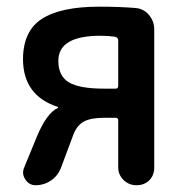

<svg xmlns="http://www.w3.org/2000/svg" viewBox="-20 -547 540 567"><path d="M276.4 -441.4Q152.3 -441.4 152.3 -367.2Q152.3 -322.3 183.6 -303.7Q214.8 -285.2 288.1 -285.2H321.3Q329.1 -285.2 329.1 -293.9V-427.7Q329.1 -435.5 320.3 -438.5Q299.8 -441.4 276.4 -441.4ZM150.4 -231.4Q48.8 -264.6 47.9 -371.1Q47.9 -455.1 103.5 -491.2Q159.2 -527.3 273.4 -527.3Q332 -527.3 379.9 -523.4Q404.3 -521.5 419.9 -502.9Q435.5 -484.4 435.5 -460V-52.7Q435.5 -29.3 420.9 -14.6Q406.2 0 383.3 0Q360.4 0 344.7 -15.6Q329.1 -31.2 329.1 -52.7V-191.4Q329.1 -199.2 321.3 -199.2H288.1Q248 -199.2 227.5 -188Q207 -176.8 196.3 -148.4L160.2 -51.8Q151.4 -28.3 130.9 -14.2Q110.4 0 85 0Q66.4 0 55.2 -16.6Q43.9 -33.2 50.8 -50.8L88.9 -143.6Q118.2 -213.9 151.4 -228.5V-230.5Q151.4 -231.4 150.4 -231.4Z"/></svg>

Font: Rounded Mgen+ 1m medium
Style: Regular
Weight: 500
Designer: [Source Han Sans]
Ryoko NISHIZUKA  (kana & ideographs); Paul D. Hunt (Latin, Greek & Cyrillic); Wenlong ZHANG  (bopomofo
Version: Version 1.059.20150602